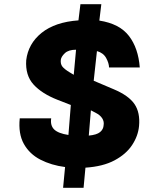

<svg xmlns="http://www.w3.org/2000/svg" viewBox="-20 -786 721 919"><path d="M282 113 291.5 13.5Q225.5 5 173.5 -21.8Q121.5 -48.5 94.2 -97.2Q67 -146 74.5 -219.5H225Q220 -185.5 239.2 -166.5Q258.5 -147.5 307.5 -140L319 -283.5L256 -308Q180.5 -337.5 140.5 -381.5Q100.5 -425.5 105.5 -498Q115 -577 179.2 -628.8Q243.5 -680.5 355.5 -688.5L365 -766H465L455.5 -687.5Q552 -672.5 597 -614.2Q642 -556 649 -463H502Q501.5 -484 488 -508.5Q474.5 -533 444 -541.5L428.5 -399.5L525 -358.5Q596 -328.5 623.8 -287.8Q651.5 -247 645.5 -182.5Q641 -135 612.2 -91.5Q583.5 -48 528.2 -18.5Q473 11 389 16.5L380 113ZM405 -137Q443 -140.5 459 -153.8Q475 -167 476 -187Q479 -204.5 469.2 -219.8Q459.5 -235 438 -246L415 -258ZM333 -428 344 -548Q308 -548 290.5 -531.5Q273 -515 271 -499.5Q269 -480 278.2 -467.8Q287.5 -455.5 313 -440Z"/></svg>

Font: Karla ExtraBold
Style: Italic
Weight: 800
Italic angle: -8°
Designer: Jonathan Pinhorn
Version: Version 2.004;gftools[0.9.33]